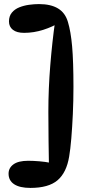

<svg xmlns="http://www.w3.org/2000/svg" viewBox="-20 -815 446 941"><path d="M171 -795Q229 -795 264.5 -773.5Q300 -752 313 -707Q327 -661 333.5 -587.5Q340 -514 340 -389Q340 -321 337 -256Q334 -191 329.5 -137Q325 -83 319 -48Q306 31 262 68.5Q218 106 129 106Q77 106 49.5 88Q22 70 22 36Q22 8 46 -9.5Q70 -27 118 -27Q143 -27 173 -24.5Q203 -22 227 -17L220 5Q219 -54 218 -123.5Q217 -193 217 -267Q217 -380 226.5 -496Q236 -612 250 -710L272 -705Q239 -684 192.5 -669Q146 -654 98 -654Q62 -654 43 -669Q24 -684 24 -710Q24 -736 38 -753Q52 -770 74.5 -779Q97 -788 122.5 -791.5Q148 -795 171 -795Z"/></svg>

Font: DynaPuff
Style: Regular
Weight: 400
Designer: Toshi Omagari, Jennifer Daniel
Foundry: Google Fonts
Version: Version 2.000